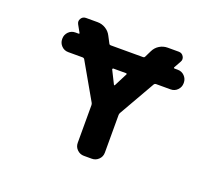

<svg xmlns="http://www.w3.org/2000/svg" viewBox="-121 -930 1243 1085"><g transform="rotate(20 500.0 -388.0)"><path d="M477.5 -19.5Q454.1 -19.5 437 -36.1Q419.9 -52.7 419.9 -77.1V-303.7Q419.9 -310.5 416 -317.4L292 -534.2Q288.1 -540 281.2 -540H194.3Q169.9 -540 153.3 -557.1Q136.7 -574.2 136.7 -597.7V-600.6Q136.7 -624 153.3 -641.1Q169.9 -658.2 194.3 -658.2H213.9Q215.8 -658.2 217.3 -660.2Q218.8 -662.1 216.8 -664.1L193.4 -706.1Q188.5 -714.8 188.5 -723.1Q188.5 -731.4 193.4 -739.3Q203.1 -755.9 222.7 -755.9H292Q318.4 -755.9 340.8 -742.2Q363.3 -728.5 375 -705.1L396.5 -664.1Q399.4 -658.2 406.2 -658.2H600.6Q608.4 -658.2 611.3 -664.1L630.9 -704.1Q642.6 -728.5 665 -742.2Q687.5 -755.9 713.9 -755.9H780.3Q799.8 -755.9 809.6 -739.3Q814.5 -731.4 814.5 -722.7Q814.5 -713.9 809.6 -706.1L786.1 -664.1Q785.2 -662.1 786.6 -660.2Q788.1 -658.2 790 -658.2H809.6Q834 -658.2 850.6 -641.1Q867.2 -624 867.2 -600.6V-597.7Q867.2 -574.2 850.6 -557.1Q834 -540 809.6 -540H721.7Q714.8 -540 710.9 -534.2L586.9 -317.4Q583 -310.5 583 -303.7V-77.1Q583 -52.7 565.9 -36.1Q548.8 -19.5 525.4 -19.5ZM500 -455.1Q501 -453.1 502.9 -453.1Q504.9 -453.1 505.9 -455.1L545.9 -533.2Q546.9 -534.2 546.9 -535.6Q546.9 -537.1 545.9 -538.1Q544.9 -540 542 -540H465.8Q462.9 -540 461.9 -538.1Q460.9 -537.1 460.9 -535.2Q460.9 -534.2 460.9 -533.2Z"/></g></svg>

Font: Rounded Mgen+ 2m bold
Style: Bold
Weight: 700
Designer: [Source Han Sans]
Ryoko NISHIZUKA  (kana & ideographs); Paul D. Hunt (Latin, Greek & Cyrillic); Wenlong ZHANG  (bopomofo
Version: Version 1.059.20150602